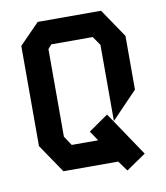

<svg xmlns="http://www.w3.org/2000/svg" viewBox="-84 -770 767 887"><g transform="rotate(-10 300.0 -326.0)"><path d="M153 -700 59 -604V-134L150 0H407L442 48L534 -15L394 -223L302 -159L333 -113H209L180 -157V-568L197 -587H391L420 -545V-188L541 -314V-566L450 -700Z"/></g></svg>

Font: Kode Mono
Style: Bold
Weight: 700
Monospace: yes
Designer: Isa Ozler
Foundry: Kadena LLC
Version: Version 1.206;gftools[0.9.28]